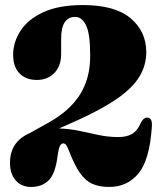

<svg xmlns="http://www.w3.org/2000/svg" viewBox="-20 -730 648 760"><path d="M19.5 -85Q19.5 -168.5 96.5 -202.5L173 -245Q256 -291.5 296.5 -355.5Q337 -419.5 337 -508.5Q337 -597 320.5 -630Q304 -663 278 -663Q222 -663 222 -577V-516Q222 -468.5 195 -441Q168 -413.5 126 -413.5Q82.5 -413.5 57.2 -439.5Q32 -465.5 32 -513Q32 -563 61.2 -608.2Q90.5 -653.5 151.8 -681.8Q213 -710 308 -710Q435 -710 497 -657.8Q559 -605.5 559 -523.5Q559 -472 532.5 -427.8Q506 -383.5 446.5 -341.5Q387 -299.5 288 -254.5L214 -221.5Q256.5 -220 295 -211.8Q333.5 -203.5 371 -195.5Q408.5 -187.5 448.5 -187.5Q483.5 -187.5 504.5 -201Q525.5 -214.5 537.5 -244Q549.5 -266.5 565 -264.5Q584 -262.5 581 -227Q572 -96 527.8 -43Q483.5 10 412 10Q373 10 345.2 -2.5Q317.5 -15 296 -46Q274.5 -77 253.5 -132Q246.5 -150 241.5 -156.2Q236.5 -162.5 230 -162.5Q222.5 -162.5 217.2 -152.5Q212 -142.5 208 -113.5Q199.5 -43 173 -16.5Q146.5 10 103 10Q65 10 42.2 -15.8Q19.5 -41.5 19.5 -85Z"/></svg>

Font: Fraunces 144pt S050 Black
Style: Regular
Weight: 900
Version: Version 1.000; ttfautohint (v1.8.3)